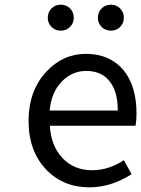

<svg xmlns="http://www.w3.org/2000/svg" viewBox="-20 -787 603 820"><path d="M178 -62Q102 -141 102 -271Q102 -398 177 -480Q248 -557 347 -557Q448 -557 507 -488Q563 -420 563 -302Q563 -273 559 -250H193Q198 -163 247 -112Q296 -60 373 -60Q445 -60 509 -103L542 -43Q454 13 362 13Q250 13 178 -62ZM192 -315H483Q483 -398 447 -441Q413 -484 348 -484Q289 -484 245 -440Q199 -393 192 -315ZM184 -711Q184 -735 200 -751Q216 -767 239 -767Q263 -767 279 -751Q295 -735 295 -711Q295 -688 279 -672Q263 -656 239 -656Q216 -656 200 -672Q184 -688 184 -711ZM398 -711Q398 -735 414 -751Q430 -767 454 -767Q477 -767 493 -751Q509 -735 509 -711Q509 -688 493 -672Q477 -656 454 -656Q430 -656 414 -672Q398 -688 398 -711Z"/></svg>

Font: Source Han Sans Regular
Style: Regular
Weight: 400
Designer: Ryoko NISHIZUKA  (kana & ideographs); Paul D. Hunt (Latin, Greek & Cyrillic); Wenlong ZHANG  (bopomofo); Sandoll Communi
Foundry: Adobe Systems Incorporated
Version: Version 1.00 January 18, 2024, initial release